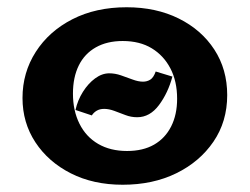

<svg xmlns="http://www.w3.org/2000/svg" viewBox="-20 -501 689 529"><path d="M318 8Q237 8 175 -23.5Q113 -55 77.5 -109Q42 -163 42 -231Q42 -301 78.5 -358Q115 -415 179.5 -448Q244 -481 329 -481Q410 -481 472.5 -450Q535 -419 570.5 -364.5Q606 -310 606 -239Q606 -166 568 -110.5Q530 -55 465.5 -23.5Q401 8 318 8ZM330 -85Q374 -85 404.5 -102.5Q435 -120 451.5 -152.5Q468 -185 468 -229Q468 -277 449.5 -312.5Q431 -348 398 -368Q365 -388 318 -388Q275 -388 244 -370.5Q213 -353 197 -320.5Q181 -288 181 -243Q181 -196 199 -160Q217 -124 250.5 -104.5Q284 -85 330 -85ZM358 -178Q341 -178 325.5 -184Q310 -190 295 -195.5Q280 -201 267 -201Q255 -201 246.5 -196Q238 -191 233 -183L188 -198Q194 -225 208.5 -248Q223 -271 242 -285Q261 -299 281 -299Q297 -299 313 -293.5Q329 -288 345 -282Q361 -276 374 -276Q385 -276 394 -281.5Q403 -287 409 -304L455 -290Q443 -245 418 -211.5Q393 -178 358 -178Z"/></svg>

Font: Ysabeau SC ExtraBold
Style: Regular
Weight: 800
Designer: Christian Thalmann (Catharsis Fonts)
Version: Version 2.001;gftools[0.9.30]; featfreeze: smcp